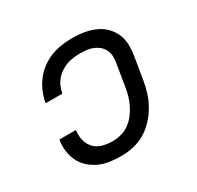

<svg xmlns="http://www.w3.org/2000/svg" viewBox="-124 -679 847 827"><g transform="rotate(-30 300.0 -265.0)"><path d="M256 8Q228 8 200.5 4Q173 0 149 -11Q125 -22 105.5 -39.5Q86 -57 74.5 -80.5Q63 -104 59.5 -131.5Q56 -159 61 -187H143Q139 -162 145 -137.5Q151 -113 167 -96Q183 -79 207 -72.5Q231 -66 256 -66Q277 -66 298.5 -71.5Q320 -77 338.5 -90Q357 -103 371 -121Q385 -139 395 -159Q405 -179 411 -200Q417 -221 420 -242L438 -352Q441 -368 440 -384.5Q439 -401 432 -414.5Q425 -428 413.5 -438Q402 -448 387.5 -454Q373 -460 357 -462Q341 -464 324 -464Q308 -464 291 -462Q274 -460 258 -454.5Q242 -449 226.5 -439Q211 -429 199.5 -415.5Q188 -402 181 -386Q174 -370 171 -353Q171 -353 171 -352.5Q171 -352 171 -352H88Q88 -353 88 -353.5Q88 -354 88 -354Q93 -381 103.5 -406Q114 -431 131 -453.5Q148 -476 171 -493Q194 -510 219.5 -520Q245 -530 271.5 -534Q298 -538 324 -538Q346 -538 367 -536Q388 -534 408 -528.5Q428 -523 446 -514Q464 -505 478.5 -491.5Q493 -478 503.5 -461Q514 -444 519 -424Q524 -404 523.5 -382.5Q523 -361 520 -340L502 -230Q497 -200 488 -170.5Q479 -141 463 -113Q447 -85 424.5 -61Q402 -37 374.5 -21Q347 -5 316.5 1.5Q286 8 256 8Z"/></g></svg>

Font: Iosevka Curly Extended Oblique
Style: Regular
Weight: 400
Width: 7
Italic angle: -9°
Monospace: yes
Designer: Belleve Invis
Foundry: Belleve Invis
Version: Version 11.1.0; ttfautohint (v1.8.3)